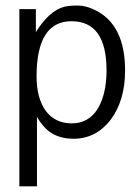

<svg xmlns="http://www.w3.org/2000/svg" viewBox="-20 -487 464 682"><path d="M109.9 -215.3C109.9 -346.2 151.4 -411.6 233.9 -411.6C316.9 -411.6 358.4 -353.5 358.4 -236.8C358.4 -180.2 347.7 -134.8 326.7 -100.1C305.2 -65.9 274.4 -48.8 234.9 -48.8C194.8 -48.8 164.1 -64 142.1 -93.8C120.6 -124 109.9 -164.6 109.9 -215.3ZM240.7 5.9C294.4 5.9 337.9 -16.6 372.6 -61C406.7 -106 424.3 -164.6 424.3 -236.8C424.3 -345.2 388.7 -416.5 317.9 -451.2C296.4 -461.9 275.4 -467.3 255.9 -467.3C235.8 -467.3 219.7 -465.8 208 -462.9C172.9 -453.6 139.2 -423.8 107.4 -373V-454.6H48.8V174.8H111.3V-71.3C129.4 -41.5 148.9 -21 169.9 -10.3C190.4 0.5 214.4 5.9 240.7 5.9Z"/></svg>

Font: Meera New
Style: Regular
Weight: 400
Designer: Hussain K H
Foundry: RIT
Version: 1.4.1